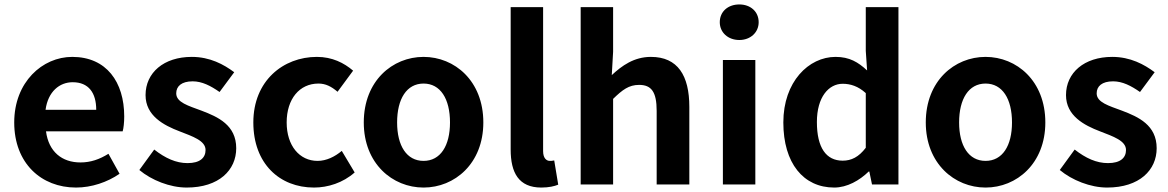

<svg xmlns="http://www.w3.org/2000/svg" viewBox="-20 -830 5258 864"><path d="M322 14C392 14 463 -10 518 -48L468 -138C428 -113 388 -99 342 -99C259 -99 199 -147 187 -239H532C536 -252 539 -279 539 -306C539 -461 459 -574 305 -574C171 -574 44 -461 44 -279C44 -95 166 14 322 14ZM185 -336C196 -418 248 -460 307 -460C379 -460 413 -412 413 -336Z M820 14C966 14 1043 -65 1043 -163C1043 -267 961 -304 887 -332C828 -354 773 -369 773 -410C773 -442 797 -464 847 -464C889 -464 928 -444 968 -416L1034 -505C987 -540 925 -574 843 -574C717 -574 635 -503 635 -402C635 -309 717 -266 788 -239C847 -216 905 -197 905 -155C905 -120 880 -96 824 -96C772 -96 724 -118 674 -157L607 -65C662 -19 745 14 820 14Z M1393 14C1455 14 1523 -7 1576 -54L1518 -151C1487 -125 1449 -106 1409 -106C1328 -106 1270 -174 1270 -279C1270 -385 1328 -454 1413 -454C1445 -454 1471 -441 1499 -417L1569 -512C1528 -547 1475 -574 1406 -574C1254 -574 1120 -466 1120 -279C1120 -94 1238 14 1393 14Z M1886 14C2026 14 2155 -94 2155 -279C2155 -466 2026 -574 1886 -574C1746 -574 1617 -466 1617 -279C1617 -94 1746 14 1886 14ZM1886 -106C1810 -106 1767 -174 1767 -279C1767 -385 1810 -454 1886 -454C1962 -454 2005 -385 2005 -279C2005 -174 1962 -106 1886 -106Z M2416 14C2450 14 2475 8 2492 1L2474 -108C2464 -106 2460 -106 2454 -106C2440 -106 2424 -117 2424 -150V-798H2278V-157C2278 -53 2314 14 2416 14Z M2593 0H2739V-385C2781 -426 2810 -448 2856 -448C2911 -448 2935 -417 2935 -331V0H3082V-349C3082 -490 3030 -574 2909 -574C2833 -574 2778 -534 2733 -492L2739 -597V-798H2593Z M3233 0H3379V-560H3233ZM3307 -650C3357 -650 3394 -684 3394 -730C3394 -778 3357 -810 3307 -810C3256 -810 3219 -778 3219 -730C3219 -684 3256 -650 3307 -650Z M3734 14C3792 14 3848 -18 3889 -58H3892L3904 0H4023V-798H3876V-601L3882 -513C3842 -550 3803 -574 3740 -574C3619 -574 3505 -462 3505 -279C3505 -96 3595 14 3734 14ZM3772 -107C3698 -107 3656 -165 3656 -281C3656 -393 3709 -453 3772 -453C3807 -453 3842 -442 3876 -411V-165C3844 -123 3811 -107 3772 -107Z M4415 14C4555 14 4684 -94 4684 -279C4684 -466 4555 -574 4415 -574C4275 -574 4146 -466 4146 -279C4146 -94 4275 14 4415 14ZM4415 -106C4339 -106 4296 -174 4296 -279C4296 -385 4339 -454 4415 -454C4491 -454 4534 -385 4534 -279C4534 -174 4491 -106 4415 -106Z M4962 14C5108 14 5185 -65 5185 -163C5185 -267 5103 -304 5029 -332C4970 -354 4915 -369 4915 -410C4915 -442 4939 -464 4989 -464C5031 -464 5070 -444 5110 -416L5176 -505C5129 -540 5067 -574 4985 -574C4859 -574 4777 -503 4777 -402C4777 -309 4859 -266 4930 -239C4989 -216 5047 -197 5047 -155C5047 -120 5022 -96 4966 -96C4914 -96 4866 -118 4816 -157L4749 -65C4804 -19 4887 14 4962 14Z"/></svg>

Font: Noto Sans Japanese Bold
Style: Bold
Weight: 700
Designer: Ryoko NISHIZUKA (kana & ideographs); Paul D. Hunt (Latin, Greek & Cyrillic); Wenlong ZHANG (bopomofo); Sandoll Communica
Foundry: Adobe Systems Incorporated
Version: Version 1.000;PS 1;hotconv 1.0.78;makeotf.lib2.5.61930